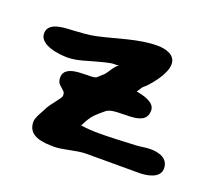

<svg xmlns="http://www.w3.org/2000/svg" viewBox="-88 -686 752 686"><g transform="rotate(20 288.0 -343.0)"><path d="M114 -350C114 -324 130 -322 144 -305V-304C146 -300 146 -296 146 -292C146 -282 109 -244 102 -225C102 -222 78 -188 78 -169C78 -113 137 -110 180 -110C211 -110 258 -126 295 -126H495C523 -126 574 -133 574 -171C574 -209 539 -220 505 -220C488 -220 471 -216 454 -215C407 -213 361 -210 314 -210C291 -210 266 -211 243 -215C244 -215 251 -231 252 -232C270 -263 281 -270 307 -292C342 -321 460 -277 460 -350C460 -383 412 -392 388 -397C392 -401 397 -410 400 -415C404 -420 410 -424 415 -429C436 -451 472 -496 472 -530C472 -567 432 -576 402 -576C330 -576 255 -548 185 -533C158 -527 129 -526 102 -524C73 -522 6 -524 6 -479C6 -433 86 -426 114 -426C153 -426 194 -443 232 -452C244 -455 255 -458 267 -460C277 -462 287 -460 298 -462C283 -457 269 -425 258 -415L237 -396C222 -382 114 -409 114 -350Z"/></g></svg>

Font: ChillLongCangKaiShu ExtraBold
Style: Regular
Weight: 800
Version: Version 3.500;Glyphs 3.1.1 (3135)